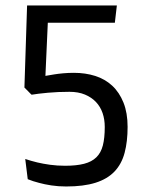

<svg xmlns="http://www.w3.org/2000/svg" viewBox="-20 -674 542 706"><path d="M96.2 -325.7Q95.7 -325.7 91.8 -329.8Q87.9 -334 83 -338.9L69.8 -352.1L79.6 -653.8H409.7L402.3 -590.3H155.8L147 -395Q162.1 -397.9 179.2 -400.4Q193.8 -402.8 212.6 -404.5Q231.4 -406.2 252 -406.2Q293.9 -406.2 330.1 -394.8Q366.2 -383.3 392.6 -358.9Q418.9 -334.5 434.1 -296.6Q449.2 -258.8 449.2 -207.5Q449.2 -153.3 438.2 -112.1Q427.2 -70.8 400.9 -43.2Q374.5 -15.6 331.1 -2Q287.6 11.7 223.1 11.7Q194.3 11.7 168.9 7.8Q143.6 3.9 124 -1.5Q101.1 -7.3 82 -15.1L72.8 -89.4Q93.3 -82.5 117.2 -76.7Q137.7 -71.8 164.1 -68.1Q190.4 -64.5 219.7 -64.5Q261.2 -64.5 289.3 -71.8Q317.4 -79.1 334.2 -95.5Q351.1 -111.8 358.2 -139.2Q365.2 -166.5 365.2 -207Q365.2 -234.9 357.2 -258.3Q349.1 -281.7 333 -298.8Q316.9 -315.9 292.5 -326.2Q268.1 -336.4 235.4 -336.4Q193.4 -336.4 156.2 -333Q119.1 -329.6 96.2 -325.7Z"/></svg>

Font: Mako
Style: Regular
Weight: 400
Designer: vernon adams
Foundry: vernon adams
Version: Version 1.000